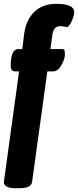

<svg xmlns="http://www.w3.org/2000/svg" viewBox="-33 -780 409 1006"><path d="M291 -523Q301 -523 304 -518.5Q307 -514 307 -493Q307 -472 289 -439Q271 -406 245 -406H215L135 174Q130 206 72 206H44Q16 206 1.5 197Q-13 188 -13 175L67 -406H47Q23 -406 23 -435Q23 -523 63 -523H84L93 -598Q102 -674 146 -717Q190 -760 262 -760Q356 -760 356 -716Q356 -700 343 -670Q329 -638 317 -638Q314 -638 305 -640.5Q296 -643 284 -643Q248 -643 242 -600L231 -523Z"/></svg>

Font: AsCom
Style: Bold Italic
Weight: 700
Italic angle: -48°
Designer: AsCom
Foundry: AsCom
Version: Version 1.001